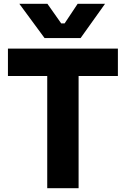

<svg xmlns="http://www.w3.org/2000/svg" viewBox="-20 -984 658 1004"><path d="M227 0V-606.5H391V0ZM21.5 -586.5V-730H596.5V-586.5ZM213 -785 81.2 -964H228L300.2 -861.5H317.8L386 -964H529.2L401.5 -785Z"/></svg>

Font: SVN-Sora Variable
Style: Regular
Weight: 400
Designer: Jonathan Barnbrook, Julián Moncada
Foundry: Barnbrook Fonts
Version: Version 2.000 - Viet hoa boi STYLEno.1 Fonts